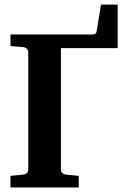

<svg xmlns="http://www.w3.org/2000/svg" viewBox="-20 -822 558 842"><path d="M247.1 -610.8V-78.1Q247.1 -68.4 253.9 -62.7Q260.7 -57.1 269 -56.2L325.2 -50.8V0H25.9V-50.8L82 -56.2Q91.3 -57.1 97.7 -62.7Q104 -68.4 104 -78.1V-592.8Q104 -602.5 97.7 -608.4Q91.3 -614.3 82 -615.2L25.9 -620.1V-670.9H386.2Q395 -670.9 399.2 -674.8Q403.3 -678.7 404.8 -689.9L422.9 -801.8H496.1V-610.8Z"/></svg>

Font: Charis SIL Cyr
Style: Bold
Weight: 700
Foundry: SIL International
Version: Version 5.000